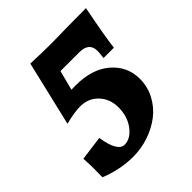

<svg xmlns="http://www.w3.org/2000/svg" viewBox="-145 -583 680 680"><g transform="rotate(-45 195.0 -243.5)"><path d="M5.9 -117.7 97.7 -129.9Q110.4 -49.3 144.5 -49.3Q174.3 -49.3 198.5 -80.8Q222.7 -112.3 222.7 -158.7Q222.7 -200.2 196.5 -228.5Q170.4 -256.8 128.4 -256.8Q100.6 -256.8 53.7 -245.1L111.3 -488.8Q176.8 -486.3 216.3 -486.3Q218.8 -486.3 241.7 -486.8Q264.6 -487.3 305.2 -487.8Q345.7 -488.3 389.6 -488.3Q366.2 -369.1 360.4 -319.3H308.6L311 -342.8Q311.5 -346.7 311.5 -352.5Q311.5 -394.5 262.2 -394.5H168Q165 -382.3 158.9 -359.1Q152.8 -335.9 148.9 -320.3Q155.8 -320.8 169.4 -320.8Q252.9 -320.8 300.3 -279.5Q347.7 -238.3 347.7 -176.3Q347.7 -136.7 329.6 -102.8Q311.5 -68.8 282 -46.1Q252.4 -23.4 214.4 -10.5Q176.3 2.4 136.2 2.4Q71.3 2.4 7.3 -23.4V-44.4Q7.3 -47.9 7.6 -54.2Q7.8 -60.5 7.8 -63.5Q7.8 -85.4 5.9 -117.7Z"/></g></svg>

Font: Flanker
Style: Bold Italic
Weight: 700
Italic angle: -12°
Designer: Flanker
Version: Version 2.000